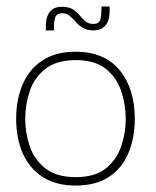

<svg xmlns="http://www.w3.org/2000/svg" viewBox="-20 -564 482 594"><path d="M214 10Q153 10 112 -16.5Q71 -43 50.5 -89.5Q30 -136 30 -196Q30 -257 50.5 -304Q71 -351 112 -377.5Q153 -404 214 -404Q303 -404 350 -347Q397 -290 397 -196Q397 -138 377.5 -91Q358 -44 317.5 -17Q277 10 214 10ZM214 -16Q274 -16 307.5 -43Q341 -70 355 -111.5Q369 -153 369 -196Q369 -240 355 -282Q341 -324 307.5 -351Q274 -378 214 -378Q155 -378 120.5 -351Q86 -324 72 -282Q58 -240 58 -196Q58 -153 72 -111.5Q86 -70 120.5 -43Q155 -16 214 -16ZM122 -470Q121 -487 123 -500Q125 -513 131 -523Q137 -533 147 -538Q157 -543 172 -543Q193 -543 205.5 -535Q218 -527 226.5 -516.5Q235 -506 244.5 -498Q254 -490 269 -490Q287 -490 290.5 -504Q294 -518 294 -544H319Q320 -528 318 -514Q316 -500 310 -490.5Q304 -481 294 -475.5Q284 -470 269 -470Q249 -470 236 -478Q223 -486 214 -496.5Q205 -507 195.5 -515Q186 -523 172 -523Q155 -523 150.5 -509Q146 -495 147 -470Z"/></svg>

Font: Darker Grotesque Light
Style: Regular
Weight: 300
Designer: Gabriel Lam
Foundry: TypeRant
Version: Version 1.000;gftools[0.9.28]